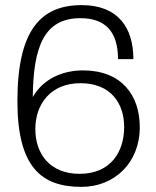

<svg xmlns="http://www.w3.org/2000/svg" viewBox="-20 -718 611 750"><path d="M298 12C427 12 526 -82 526 -221C526 -346 455 -443 304 -443C227 -443 150 -412 108 -339C110 -533 151 -647 294 -647C388 -647 441 -598 441 -487H501C501 -609 442 -698 299 -698C139 -698 48 -600 48 -323C48 -66 141 12 298 12ZM291 -39C173 -39 118 -119 118 -214C118 -310 177 -393 294 -393C414 -393 465 -313 465 -222C465 -122 410 -39 291 -39Z"/></svg>

Font: Archivo ExtraLight
Style: Regular
Weight: 200
Designer: Hector Gatti
Foundry: Omnibus-Type
Version: Version 2.001